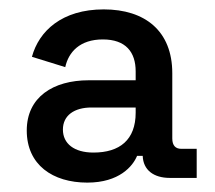

<svg xmlns="http://www.w3.org/2000/svg" viewBox="-20 -729 459 409"><path d="M166 -340C234 -340 263 -375 272 -397H284C285 -367 307 -350 342 -350H399V-412H366C354 -412 347 -419 347 -434V-573C347 -663 289 -709 201 -709C112 -709 63 -663 48 -608L119 -586C126 -618 150 -645 199 -645C248 -645 269 -618 269 -577V-558H169C93 -558 37 -522 37 -451C37 -378 92 -340 166 -340ZM114 -453C114 -483 138 -500 175 -500H269V-489C269 -431 235 -404 179 -404C138 -404 114 -423 114 -453Z"/></svg>

Font: Meta Space Medium
Style: Regular
Weight: 500
Designer: Meta Pool / Florian Karsten
Foundry: Meta Pool / Florian Karsten
Version: Version 2.000;Glyphs 3.1.1 (3137)